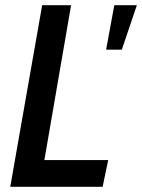

<svg xmlns="http://www.w3.org/2000/svg" viewBox="-20 -720 548 740"><path d="M19.5 0 142.5 -700H254L151 -103H397L375.5 0ZM389 -528.5 420.5 -700H507.5L449.5 -528.5Z"/></svg>

Font: Cabin Condensed SemiBold
Style: Italic
Weight: 600
Width: 3
Italic angle: -10°
Designer: Pablo Impallari
Foundry: Pablo Impallari. http://www.impallari.com Igino Marini. http://www.ikern.com
Version: Version 3.001; ttfautohint (v1.8.3)